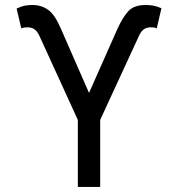

<svg xmlns="http://www.w3.org/2000/svg" viewBox="-20 -737 702 757"><path d="M286.9 0V-264.2L134.9 -596.6Q126.4 -614.7 115.2 -622Q104 -629.3 88.1 -629.3Q81.7 -629.3 74.4 -628.2Q67.1 -627.1 63.9 -625L45.5 -703.1Q62.5 -711.6 76.7 -714.5Q90.9 -717.3 108 -717.3Q143.1 -717.3 169.9 -698.2Q196.7 -679 220.2 -623.6L331 -370.7L443.2 -623.6Q463.4 -668.3 485.8 -692.8Q508.2 -717.3 554 -717.3Q571 -717.3 585.2 -714.7Q599.4 -712 616.5 -704.5L598 -625Q591.6 -629.3 573.9 -629.3Q558.9 -629.3 547.9 -622Q536.9 -614.7 528.4 -596.6L375 -264.2V0Z"/></svg>

Font: Inter UI
Style: Regular
Weight: 400
Designer: Rasmus Andersson
Foundry: rsms
Version: 3.2;8d6f07862